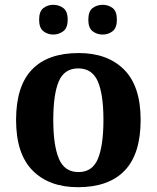

<svg xmlns="http://www.w3.org/2000/svg" viewBox="-20 -770 653 800"><path d="M304.6 10Q185 10 116 -59.3Q47 -128.7 47 -270.3Q47 -411 113.1 -480Q179.2 -549 308 -549Q428 -549 497 -480Q566 -411 566 -270.3Q566 -128.7 499.5 -59.3Q433 10 304.6 10ZM307 -53Q365 -53 388 -108.5Q411 -164 411 -270.5Q411 -377 387.5 -431Q364 -485 306 -485Q248 -485 225 -431.2Q202 -377.5 202 -270Q202 -164 225.5 -108.5Q249 -53 307 -53ZM408 -626Q384 -626 366 -639.8Q348 -653.6 348 -687.7Q348 -723 366 -736.5Q384 -750 408 -750Q431 -750 449 -736.7Q467 -723.4 467 -688Q467 -653.7 449 -639.8Q431 -626 408 -626ZM202 -626Q179 -626 161 -639.8Q143 -653.6 143 -687.7Q143 -723 161 -736.5Q179 -750 202 -750Q225 -750 243.5 -736.7Q262 -723.4 262 -688Q262 -653.7 243.5 -639.8Q225 -626 202 -626Z"/></svg>

Font: Noto Serif Test
Style: Regular
Weight: 400
Version: Version 1.000